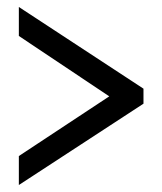

<svg xmlns="http://www.w3.org/2000/svg" viewBox="-20 -633 465 550"><path d="M34 -103V-186L293 -357L34 -530V-613L391 -379V-336Z"/></svg>

Font: Noto Serif Lao ExtraCondensed Black
Style: Regular
Weight: 900
Width: 2
Designer: Monotype Design Team
Foundry: Monotype Imaging Inc.
Version: Version 2.003; ttfautohint (v1.8.4.7-5d5b)